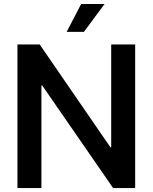

<svg xmlns="http://www.w3.org/2000/svg" viewBox="-20 -953 773 973"><path d="M665 -727.5V0H553.2L193.8 -520H189.9V0H68.4V-727.5H181.2L539.6 -206.5H543.5V-727.5ZM317.9 -791.5 391.1 -932.6H509.8L405.3 -791.5Z"/></svg>

Font: Inter Cardless Tabular Medium
Style: Regular
Weight: 500
Designer: Rasmus Andersson
Foundry: rsms
Version: Version 4.000;git-4fc901f